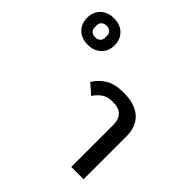

<svg xmlns="http://www.w3.org/2000/svg" viewBox="-488 -1024 1201 1201"><g transform="rotate(45 113.0 -423.5)"><path d="M317 -372Q317 -420 292 -446Q267 -472 213 -472Q167 -472 139 -452.5Q111 -433 91 -402L25 -460Q52 -505 98 -533Q144 -561 220 -561Q320 -561 373 -514Q426 -467 426 -379V0H317ZM-151 -679Q-130 -679 -117.5 -690.5Q-105 -702 -105 -722V-738Q-105 -758 -117.5 -769.5Q-130 -781 -151 -781Q-172 -781 -184.5 -769.5Q-197 -758 -197 -738V-722Q-197 -702 -184.5 -690.5Q-172 -679 -151 -679ZM-151 -613Q-207 -613 -240 -646Q-273 -679 -273 -730Q-273 -781 -240 -814Q-207 -847 -151 -847Q-95 -847 -62 -814Q-29 -781 -29 -730Q-29 -679 -62 -646Q-95 -613 -151 -613Z"/></g></svg>

Font: IBM-Poppins
Style: Poppins-Medium
Weight: 500
Designer: Mike Abbink, Paul van der Laan, Pieter van Rosmalen, Ben Mitchell, Mark Frömberg
Foundry: Bold Monday
Version: Version 1.1